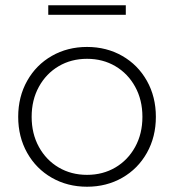

<svg xmlns="http://www.w3.org/2000/svg" viewBox="-20 -704 660 728"><path d="M49 -261Q49 -337 83 -397.5Q117 -458 176.5 -492Q236 -526 310 -526Q384 -526 443.5 -492Q503 -458 537 -397.5Q571 -337 571 -261Q571 -185 537 -124.5Q503 -64 443.5 -30Q384 4 310 4Q236 4 176.5 -30Q117 -64 83 -124.5Q49 -185 49 -261ZM520 -261Q520 -325 492.5 -375Q465 -425 417.5 -453Q370 -481 310 -481Q250 -481 202.5 -453Q155 -425 127.5 -375Q100 -325 100 -261Q100 -197 127.5 -147Q155 -97 202.5 -69Q250 -41 310 -41Q370 -41 417.5 -69Q465 -97 492.5 -147Q520 -197 520 -261ZM163 -684H457V-648H163Z"/></svg>

Font: Goldbeck Next Light
Style: Regular
Weight: 300
Designer: Julieta Ulanovsky
Foundry: Julieta Ulanovsky
Version: Version 7.200